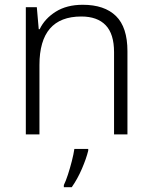

<svg xmlns="http://www.w3.org/2000/svg" viewBox="-20 -562 636 803"><path d="M326 -542Q417 -542 465 -495Q513 -448 513 -348V0H457V-344Q457 -420 422 -456.5Q387 -493 320 -493Q145 -493 145 -290V0H88V-532H134L142 -440H146Q167 -484 213 -513Q259 -542 326 -542ZM349 68Q341 101 322.5 144Q304 187 280 221H247V212Q255 196 264 168.5Q273 141 280.5 111.5Q288 82 291 61H349Z"/></svg>

Font: Noto Sans Arabic Light
Style: Regular
Weight: 300
Designer: Monotype Design Team, Nadine Chahine, Nizar Qandah and Khaled Hosny
Foundry: Monotype Imaging Inc.
Version: Version 2.012; ttfautohint (v1.8.4.7-5d5b)